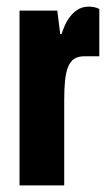

<svg xmlns="http://www.w3.org/2000/svg" viewBox="-20 -560 320 580"><path d="M39 0V-528H153L162 -457H166Q174 -483 185.5 -501Q197 -519 212.5 -529.5Q228 -540 248 -540Q255 -540 263.5 -538.5Q272 -537 280 -533V-390H234Q216 -390 204 -382Q192 -374 185.5 -357.5Q179 -341 176.5 -316.5Q174 -292 174 -259V0Z"/></svg>

Font: Archivo ExtraCondensed ExtraBold
Style: Regular
Weight: 800
Width: 2
Designer: Hector Gatti
Foundry: Omnibus-Type
Version: Version 2.001